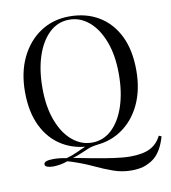

<svg xmlns="http://www.w3.org/2000/svg" viewBox="-96 -805 956 1075"><g transform="rotate(-10 381.5 -267.0)"><path d="M748 23 763 29Q751 70 735.5 97.5Q720 125 700 143Q681 160 648.5 174Q616 188 565 188Q512 188 462.5 170.5Q413 153 360 128Q307 103 243 82Q236 80 230 78Q224 76 219 75Q200 82 178 86Q156 90 136 90Q116 90 103 85Q90 80 90 70Q90 49 144 49Q179 49 219 57Q255 47 281 34.5Q307 22 334.5 11Q362 0 401 -3L402 13Q372 16 350 24.5Q328 33 306 43Q284 53 254 62Q304 72 363 83Q422 94 477 102Q532 110 571 110Q643 110 684.5 89Q726 68 748 23ZM371 -722Q466 -722 537.5 -679Q609 -636 648.5 -555.5Q688 -475 688 -360Q688 -248 647.5 -164Q607 -80 535 -33Q463 14 370 14Q275 14 203.5 -29Q132 -72 92.5 -153Q53 -234 53 -348Q53 -460 94 -544Q135 -628 206.5 -675Q278 -722 371 -722ZM367 -704Q302 -704 254 -659Q206 -614 179.5 -535Q153 -456 153 -352Q153 -246 182.5 -167.5Q212 -89 262.5 -46.5Q313 -4 374 -4Q439 -4 487 -49Q535 -94 561.5 -173.5Q588 -253 588 -356Q588 -463 558.5 -541Q529 -619 479 -661.5Q429 -704 367 -704Z"/></g></svg>

Font: Playfair Display
Style: Regular
Weight: 400
Designer: Claus Eggers Sørensen
Foundry: Claus Eggers Sørensen
Version: Version 1.203